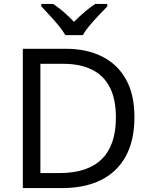

<svg xmlns="http://www.w3.org/2000/svg" viewBox="-20 -964 770 984"><path d="M669 -364Q669 -244 624.5 -163Q580 -82 497 -41Q414 0 296 0H97V-714H317Q425 -714 504 -674Q583 -634 626 -556.5Q669 -479 669 -364ZM574 -361Q574 -456 542.5 -517Q511 -578 450.5 -607.5Q390 -637 304 -637H187V-77H284Q429 -77 501.5 -148.5Q574 -220 574 -361ZM315 -784Q302 -807 280 -833.5Q258 -860 234 -886Q210 -912 192 -931V-944H252Q278 -927 306 -903Q334 -879 359 -852Q386 -879 414 -903Q442 -927 468 -944H530V-931Q511 -912 486.5 -886Q462 -860 439.5 -833.5Q417 -807 405 -784Z"/></svg>

Font: Noto Sans Myanmar
Style: Regular
Weight: 400
Designer: Monotype Design Team
Foundry: Monotype Imaging Inc.
Version: Version 2.107